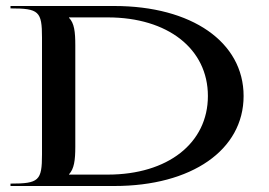

<svg xmlns="http://www.w3.org/2000/svg" viewBox="-20 -620 897 640"><path d="M15 0H361C619 0 792 -120 792 -300C792 -480 619 -600 361 -600H15V-592C109.5 -592 120 -582.3 120 -495V-105C120 -17.7 109.5 -8 15 -8ZM210 -38V-39C227 -57 231 -85.5 231 -131V-469C231 -514.5 227.5 -542.9 210.1 -560.6L210 -562H339C539.4 -562 673 -457.2 673 -300C673 -142.8 539.4 -38 339 -38Z"/></svg>

Font: Prida01
Style: Bold
Weight: 700
Designer: gluk
Foundry: gluk
Version: Version 00.072